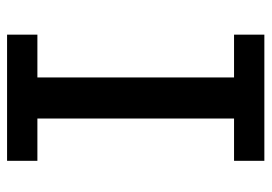

<svg xmlns="http://www.w3.org/2000/svg" viewBox="-130 -622 753 532"><g transform="rotate(-90 246.0 -356.5)"><path d="M415.5 -712.9V-628.9H296.9V-84H415.5V0H65.9V-84H183.1V-628.9H65.9V-712.9Z"/></g></svg>

Font: Lesson One Medium
Style: Regular
Weight: 500
Designer: But Ko, Victor Gaultney, Annie Olsen, Julie Remington, Don Collingsworth, Eric Hays, Becca Hirsbrunner
Version: Version 1.100